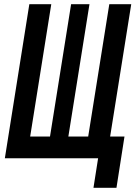

<svg xmlns="http://www.w3.org/2000/svg" viewBox="-20 -750 642 910"><path d="M423 140 445 0H3L119 -730H223L123 -103H217L317 -730H404L304 -103H398L498 -730H602L502 -103H570L532 140Z"/></svg>

Font: JetBrains Mono NL
Style: Bold Italic
Weight: 700
Italic angle: -9°
Designer: Philipp Nurullin, Konstantin Bulenkov
Foundry: JetBrains
Version: Version 2.304; ttfautohint (v1.8.4.7-5d5b)